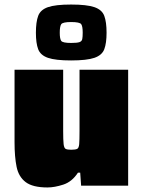

<svg xmlns="http://www.w3.org/2000/svg" viewBox="-20 -817 628 845"><path d="M189 8Q124 8 93 -15.5Q62 -39 53 -83Q44 -127 44 -191V-510H258V-241Q258 -200 260 -182.5Q262 -165 269.5 -161.5Q277 -158 293 -158Q311 -158 319 -161.5Q327 -165 328.5 -182.5Q330 -200 330 -241V-510H544V0H337L333 -57H323Q297 -17 258.5 -4.5Q220 8 189 8ZM293 -551Q224 -551 191 -562.5Q158 -574 148 -600.5Q138 -627 138 -673Q138 -720 148 -747Q158 -774 191 -785.5Q224 -797 293 -797Q362 -797 395.5 -785.5Q429 -774 439 -747Q449 -720 449 -673Q449 -627 439 -600.5Q429 -574 395.5 -562.5Q362 -551 293 -551ZM293 -628Q319 -628 329.5 -631.5Q340 -635 342 -645Q344 -655 344 -673Q344 -701 337.5 -710.5Q331 -720 293 -720Q256 -720 249.5 -710.5Q243 -701 243 -673Q243 -646 249.5 -637Q256 -628 293 -628Z"/></svg>

Font: Saira Black
Style: Regular
Weight: 900
Designer: Hector Gatti with collaboration of the Omnibus-Type team
Foundry: Omnibus-Type
Version: Version 1.100; ttfautohint (v1.8.3)